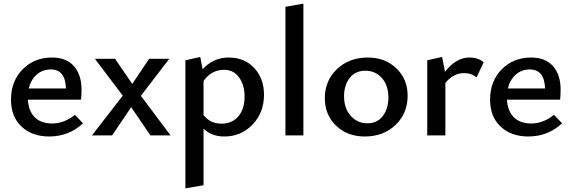

<svg xmlns="http://www.w3.org/2000/svg" viewBox="-20 -739 3124 1048"><path d="M389 -112 433 -66Q356 6 249 6Q155 6 97.5 -48Q40 -102 40 -195Q40 -296 103.5 -360.5Q167 -425 264 -425Q342 -425 383.5 -378Q425 -331 425 -250Q425 -214 422 -195H132Q136 -132 170 -98.5Q204 -65 265 -65Q330 -65 389 -112ZM257 -360Q212 -360 180 -331.5Q148 -303 137 -256H340Q337 -360 257 -360Z M911 0H801L696 -154L592 0H482L650 -217L498 -418H608L702 -281L794 -418H904L749 -216Z M1228 -425Q1315 -425 1368 -367.5Q1421 -310 1421 -222Q1421 -124 1358.5 -59Q1296 6 1205 6Q1134 6 1091 -37V272L992 289V-410L1073 -428L1086 -361Q1144 -425 1228 -425ZM1189 -64Q1247 -64 1281 -104Q1315 -144 1315 -212Q1315 -275 1285 -316.5Q1255 -358 1203 -358Q1134 -358 1091 -297V-111Q1127 -64 1189 -64Z M1538 0V-702L1636 -719V0Z M1971 6Q1876 6 1814.5 -53Q1753 -112 1753 -203Q1753 -299 1819.5 -362Q1886 -425 1988 -425Q2082 -425 2143.5 -366Q2205 -307 2205 -217Q2205 -120 2139 -57Q2073 6 1971 6ZM1985 -66Q2040 -66 2070 -106.5Q2100 -147 2100 -206Q2100 -273 2064.5 -313Q2029 -353 1974 -353Q1919 -353 1888.5 -313Q1858 -273 1858 -214Q1858 -147 1894.5 -106.5Q1931 -66 1985 -66Z M2542 -425Q2591 -425 2620 -399L2581 -316Q2554 -340 2513 -340Q2454 -340 2411 -286V0H2312V-410L2393 -428L2409 -347Q2469 -425 2542 -425Z M3004 -112 3048 -66Q2971 6 2864 6Q2770 6 2712.5 -48Q2655 -102 2655 -195Q2655 -296 2718.5 -360.5Q2782 -425 2879 -425Q2957 -425 2998.5 -378Q3040 -331 3040 -250Q3040 -214 3037 -195H2747Q2751 -132 2785 -98.5Q2819 -65 2880 -65Q2945 -65 3004 -112ZM2872 -360Q2827 -360 2795 -331.5Q2763 -303 2752 -256H2955Q2952 -360 2872 -360Z"/></svg>

Font: EauTestText Semibold
Style: Regular
Weight: 600
Designer: Christian Thalmann (Catharsis Fonts)
Version: Version 0.001;PS 000.001;hotconv 1.0.88;makeotf.lib2.5.64775